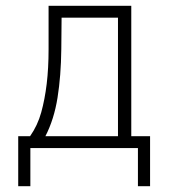

<svg xmlns="http://www.w3.org/2000/svg" viewBox="-20 -512 591 664"><path d="M43 132V-41H84Q110 -78 122.5 -123Q135 -168 141.5 -222Q148 -276 148 -342V-492H434V-41H499V132H457V0H85V132ZM137 -41H388V-451H193L192 -342Q191 -250 179 -174.5Q167 -99 137 -41Z"/></svg>

Font: Nunito Sans 7pt Condensed ExtraLight
Style: Regular
Weight: 250
Width: 3
Designer: Vernon Adams
Foundry: Vernon Adams
Version: Version 3.101;gftools[0.9.27]